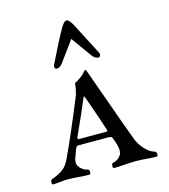

<svg xmlns="http://www.w3.org/2000/svg" viewBox="-106 -787 768 875"><g transform="rotate(-15 277.5 -350.0)"><path d="M37 3Q31 3 31.5 -8Q32 -19 37 -21Q73 -33 94 -50Q112 -64 125 -92Q170 -187 241 -360Q245 -373 248 -386Q249 -391 250 -399Q251 -407 252 -412L253 -418Q259 -419 276 -431Q293 -443 298 -449Q310 -463 312 -463Q316 -463 319 -454Q339 -400 378.5 -288Q418 -176 444 -107Q455 -75 479 -50Q501 -26 524 -21Q530 -19 531 -8Q532 3 524 3Q505 3 476 0.5Q447 -2 428 -2Q407 -2 373.5 0.5Q340 3 324 3Q320 3 319 -3Q318 -9 320 -15Q322 -21 325 -21Q351 -26 365 -48Q373 -62 367 -89Q365 -100 353 -132Q351 -139 334 -139H192Q185 -139 180 -127Q165 -87 164 -84Q159 -61 165 -51Q180 -27 207 -21Q214 -20 214 -8.5Q214 3 207 3Q187 3 157 0.5Q127 -2 108 -2Q94 -2 72 0.5Q50 3 37 3ZM270 -337Q249 -285 199 -176Q196 -170 199 -168Q202 -166 212 -166H329Q337 -166 338 -167Q339 -168 337 -176Q331 -198 282 -337Q279 -345 277.5 -347Q276 -349 274.5 -347Q273 -345 270 -337ZM218 -520Q205 -502 190 -502Q184 -502 181 -508Q178 -514 182 -523Q238 -637 260 -674Q276 -703 288 -703Q300 -703 316 -674L394 -523Q398 -514 395 -508Q392 -502 386 -502Q370 -502 357 -520Q317 -575 288 -616Z"/></g></svg>

Font: EB Garamond 12 All SC
Style: AllSC
Weight: 400
Version: Version 0.016 ; ttfautohint (v0.97) -l 8 -r 50 -G 200 -x 0 -